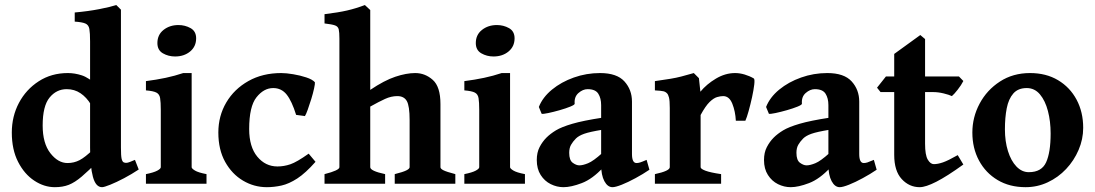

<svg xmlns="http://www.w3.org/2000/svg" viewBox="-20 -736 4386 769"><path d="M535.6 -57.1Q507.8 -38.6 476.8 -22.2Q445.8 -5.9 421.4 3.9Q397 13.7 388.7 13.7Q363.3 13.7 352.1 -28.1Q340.8 -69.8 340.8 -144V-569.8Q340.8 -604 337.9 -620.1Q335 -636.2 322 -641.8Q309.1 -647.5 279.3 -649.4V-686Q334 -690.9 377.9 -699.5Q421.9 -708 445.8 -715.8L464.4 -697.3V-145Q464.4 -112.3 467 -100.6Q469.7 -88.9 475.1 -85.9Q480.5 -83 488.5 -84Q496.6 -85 520.5 -95.7ZM374.5 -92.3Q334.5 -51.8 307.1 -28.6Q279.8 -5.4 255.6 4.2Q231.4 13.7 199.7 13.7Q156.7 13.7 117.2 -12.5Q77.6 -38.6 52.5 -87.6Q27.3 -136.7 27.3 -205.1Q27.3 -270 55.9 -324Q84.5 -377.9 135.3 -410.6Q186 -443.4 252 -443.4Q279.3 -443.4 307.4 -434.3Q335.4 -425.3 371.1 -392.6Q371.1 -364.7 365 -345.5Q358.9 -326.2 344.2 -317.4Q326.7 -346.2 302.5 -362.5Q278.3 -378.9 247.1 -378.9Q206.1 -378.9 178.5 -345.2Q150.9 -311.5 150.9 -233.4Q150.9 -162.1 181.6 -122.6Q212.4 -83 250.5 -83Q276.4 -83 298.6 -94.5Q320.8 -106 353 -137.2Q356.9 -135.3 361.8 -125.2Q366.7 -115.2 370.4 -105Q374 -94.7 374.5 -92.3Z M765.6 -582.5Q765.6 -549.8 741.5 -529.8Q717.3 -509.8 681.2 -509.8Q654.3 -509.8 632.3 -522.5Q610.4 -535.2 610.4 -563.5Q610.4 -596.7 635 -616.2Q659.7 -635.7 694.8 -635.7Q721.2 -635.7 743.4 -623.3Q765.6 -610.8 765.6 -582.5ZM564.5 0V-38.6Q595.7 -44.9 609.9 -52.5Q624 -60.1 624 -66.4V-295.4Q624 -327.1 621.3 -343Q618.7 -358.9 606.4 -365.2Q594.2 -371.6 564.5 -374V-411.1Q606.9 -416.5 643.6 -424.3Q680.2 -432.1 713.9 -443.4H747.6V-66.4Q747.6 -61 760.7 -53Q773.9 -44.9 807.1 -38.6V0Z M1243.7 -87.9Q1204.1 -43 1170.7 -21.2Q1137.2 0.5 1107.4 7.1Q1077.6 13.7 1048.8 13.7Q997.6 13.7 953.4 -12.5Q909.2 -38.6 881.8 -87.6Q854.5 -136.7 854.5 -205.1Q854.5 -271.5 886.2 -325.4Q918 -379.4 974.9 -411.4Q1031.7 -443.4 1106.4 -443.4Q1126.5 -443.4 1154.3 -438.7Q1182.1 -434.1 1206.5 -426Q1231 -418 1241.2 -406.7Q1242.2 -400.9 1238 -381.8Q1233.9 -362.8 1226.8 -339.6Q1219.7 -316.4 1212.6 -296.9Q1205.6 -277.3 1201.2 -271L1166 -275.9Q1148.9 -331.1 1128.2 -357.2Q1107.4 -383.3 1074.2 -383.3Q1036.6 -383.3 1007.3 -346.4Q978 -309.6 978 -219.2Q978 -147.9 1010.5 -108.6Q1043 -69.3 1091.3 -69.3Q1117.2 -69.3 1143.1 -78.1Q1168.9 -86.9 1216.3 -120.6Z M1561 0V-38.6Q1594.2 -46.9 1607.4 -53.5Q1620.6 -60.1 1620.6 -66.4V-255.4Q1620.6 -311.5 1609.4 -331.3Q1598.1 -351.1 1571.3 -351.1Q1546.9 -351.1 1522.2 -339.8Q1497.6 -328.6 1462.9 -309.1V-66.4Q1462.9 -51.3 1522.5 -38.6V0H1279.8V-38.6Q1339.4 -53.7 1339.4 -66.4V-581.1Q1339.4 -606.9 1336.7 -618.4Q1334 -629.9 1321.8 -634.3Q1309.6 -638.7 1279.8 -642.1V-679.2Q1335.9 -686 1370.6 -694.1Q1405.3 -702.1 1441.4 -715.8L1462.9 -695.8V-376Q1519.5 -414.1 1563.5 -428.7Q1607.4 -443.4 1643.1 -443.4Q1682.6 -443.4 1713.4 -416Q1744.1 -388.7 1744.1 -319.3V-66.4Q1744.1 -60.1 1756.1 -54Q1768.1 -47.9 1803.7 -38.6V0Z M2041 -582.5Q2041 -549.8 2016.8 -529.8Q1992.7 -509.8 1956.5 -509.8Q1929.7 -509.8 1907.7 -522.5Q1885.7 -535.2 1885.7 -563.5Q1885.7 -596.7 1910.4 -616.2Q1935.1 -635.7 1970.2 -635.7Q1996.6 -635.7 2018.8 -623.3Q2041 -610.8 2041 -582.5ZM1839.8 0V-38.6Q1871.1 -44.9 1885.3 -52.5Q1899.4 -60.1 1899.4 -66.4V-295.4Q1899.4 -327.1 1896.7 -343Q1894 -358.9 1881.8 -365.2Q1869.6 -371.6 1839.8 -374V-411.1Q1882.3 -416.5 1918.9 -424.3Q1955.6 -432.1 1989.3 -443.4H2022.9V-66.4Q2022.9 -61 2036.1 -53Q2049.3 -44.9 2082.5 -38.6V0Z M2581.1 -56.2Q2555.2 -38.6 2525.4 -22.5Q2495.6 -6.3 2470.5 3.7Q2445.3 13.7 2433.1 13.7Q2413.6 13.7 2400.6 -10.5Q2387.7 -34.7 2387.7 -75.7V-314.9Q2387.7 -342.8 2376.2 -360.8Q2364.7 -378.9 2333.5 -378.9Q2314.5 -378.9 2296.9 -363.5Q2279.3 -348.1 2281.7 -320.8Q2282.2 -316.4 2264.4 -309.1Q2246.6 -301.8 2221.7 -294.7Q2196.8 -287.6 2175.8 -283.2Q2154.8 -278.8 2149.4 -280.3L2138.2 -307.6Q2153.3 -346.2 2190.7 -377Q2228 -407.7 2278.3 -425.5Q2328.6 -443.4 2383.3 -443.4Q2450.7 -443.4 2481 -409.9Q2511.2 -376.5 2511.2 -329.1V-119.1Q2511.2 -83 2529.3 -83Q2536.1 -83 2543.9 -85.4Q2551.8 -87.9 2569.8 -95.7ZM2392.1 -216.3Q2341.8 -208 2319.8 -200.2Q2297.9 -192.4 2286.6 -181.2Q2274.4 -168.9 2267.1 -156Q2259.8 -143.1 2259.8 -124Q2259.8 -94.2 2273.9 -84Q2288.1 -73.7 2300.3 -73.7Q2314.5 -73.7 2335.4 -82.3Q2356.4 -90.8 2392.1 -123L2396 -65.4Q2353 -19 2310.3 -2.7Q2267.6 13.7 2236.8 13.7Q2210.4 13.7 2185.8 1.5Q2161.1 -10.7 2145.5 -35.2Q2129.9 -59.6 2129.9 -95.2Q2129.9 -125 2141.1 -146.7Q2152.3 -168.5 2168.9 -185.1Q2184.1 -200.2 2206.5 -213.9Q2229 -227.5 2272.2 -240.2Q2315.4 -252.9 2392.1 -264.6Z M2999 -421.9Q3003.4 -419.4 3001 -397.7Q2998.5 -376 2992.2 -346.9Q2985.8 -317.9 2978.5 -291.5Q2971.2 -265.1 2965.3 -252.4H2927.2Q2925.3 -290 2913.1 -320.6Q2900.9 -351.1 2876.5 -351.1Q2865.7 -351.1 2852.1 -347.2Q2838.4 -343.3 2822 -327.4Q2805.7 -311.5 2786.1 -275.4V-66.4Q2786.1 -59.6 2805.7 -52.2Q2825.2 -44.9 2868.2 -38.6V0H2603V-38.6Q2662.6 -51.3 2662.6 -66.4V-303.2Q2662.6 -333.5 2659.4 -345.5Q2656.2 -357.4 2651.9 -361.8Q2646 -368.2 2637.5 -370.4Q2628.9 -372.6 2603 -374V-411.1Q2641.1 -416.5 2664.8 -420.4Q2688.5 -424.3 2709.2 -429.7Q2730 -435.1 2758.8 -443.4L2779.3 -422.9L2785.2 -368.7Q2810.1 -398.9 2847.4 -421.1Q2884.8 -443.4 2924.3 -443.4Q2942.9 -443.4 2962.6 -437.5Q2982.4 -431.6 2999 -421.9Z M3491.2 -56.2Q3465.3 -38.6 3435.5 -22.5Q3405.8 -6.3 3380.6 3.7Q3355.5 13.7 3343.3 13.7Q3323.7 13.7 3310.8 -10.5Q3297.9 -34.7 3297.9 -75.7V-314.9Q3297.9 -342.8 3286.4 -360.8Q3274.9 -378.9 3243.7 -378.9Q3224.6 -378.9 3207 -363.5Q3189.5 -348.1 3191.9 -320.8Q3192.4 -316.4 3174.6 -309.1Q3156.7 -301.8 3131.8 -294.7Q3106.9 -287.6 3085.9 -283.2Q3064.9 -278.8 3059.6 -280.3L3048.3 -307.6Q3063.5 -346.2 3100.8 -377Q3138.2 -407.7 3188.5 -425.5Q3238.8 -443.4 3293.5 -443.4Q3360.8 -443.4 3391.1 -409.9Q3421.4 -376.5 3421.4 -329.1V-119.1Q3421.4 -83 3439.5 -83Q3446.3 -83 3454.1 -85.4Q3461.9 -87.9 3480 -95.7ZM3302.2 -216.3Q3252 -208 3230 -200.2Q3208 -192.4 3196.8 -181.2Q3184.6 -168.9 3177.2 -156Q3169.9 -143.1 3169.9 -124Q3169.9 -94.2 3184.1 -84Q3198.2 -73.7 3210.4 -73.7Q3224.6 -73.7 3245.6 -82.3Q3266.6 -90.8 3302.2 -123L3306.2 -65.4Q3263.2 -19 3220.5 -2.7Q3177.7 13.7 3147 13.7Q3120.6 13.7 3095.9 1.5Q3071.3 -10.7 3055.7 -35.2Q3040 -59.6 3040 -95.2Q3040 -125 3051.3 -146.7Q3062.5 -168.5 3079.1 -185.1Q3094.2 -200.2 3116.7 -213.9Q3139.2 -227.5 3182.4 -240.2Q3225.6 -252.9 3302.2 -264.6Z M3838.4 -77.1Q3772.9 -29.8 3730.2 -8.1Q3687.5 13.7 3663.6 13.7Q3621.6 13.7 3591.6 -18.8Q3561.5 -51.3 3561.5 -115.7V-367.2H3506.8L3492.7 -384.8L3528.3 -429.7H3561.5V-520L3666 -595.7L3685.1 -579.6V-429.7H3820.8L3838.4 -411.6Q3830.1 -395 3815.9 -377Q3801.8 -358.9 3792.5 -351.1Q3781.7 -356.4 3759.8 -361.8Q3737.8 -367.2 3717.8 -367.2H3685.1V-160.2Q3685.1 -115.2 3695.8 -96.9Q3706.5 -78.6 3720.2 -78.6Q3736.3 -78.6 3756.8 -85.7Q3777.3 -92.8 3815.9 -114.7Z M4318.4 -224.1Q4318.4 -178.2 4300 -135.5Q4281.7 -92.8 4250 -59.1Q4218.3 -25.4 4176.5 -5.9Q4134.8 13.7 4087.9 13.7Q4023.4 13.7 3975.6 -14.9Q3927.7 -43.5 3901.1 -93Q3874.5 -142.6 3874.5 -205.1Q3874.5 -266.6 3903.6 -321Q3932.6 -375.5 3984.9 -409.4Q4037.1 -443.4 4105.5 -443.4Q4169.9 -443.4 4217.8 -414.8Q4265.6 -386.2 4292 -336.7Q4318.4 -287.1 4318.4 -224.1ZM4188 -201.2Q4188 -250 4177.2 -291.3Q4166.5 -332.5 4145.3 -357.9Q4124 -383.3 4092.3 -383.3Q4057.6 -383.3 4038.6 -361.6Q4019.5 -339.8 4012.2 -302.5Q4004.9 -265.1 4004.9 -218.3Q4004.9 -169.9 4017.1 -130.9Q4029.3 -91.8 4051 -69.1Q4072.8 -46.4 4100.6 -46.4Q4151.9 -46.4 4169.9 -85.9Q4188 -125.5 4188 -201.2Z"/></svg>

Font: Namdhinggo ExtraBold
Style: Regular
Weight: 800
Designer: Victor Gaultney
Foundry: SIL International
Version: Version 3.001